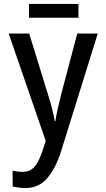

<svg xmlns="http://www.w3.org/2000/svg" viewBox="-20 -709 540 974"><path d="M108 245Q91 245 75 242.5Q59 240 44 237V157Q55 159 68.5 161Q82 163 94 163Q129 163 151 141Q173 119 191 69L212 6L24 -539H128L224 -228Q235 -194 243.5 -160.5Q252 -127 258 -94H261Q265 -124 274 -161.5Q283 -199 290 -229L372 -539H476L290 58Q265 139 222 192Q179 245 108 245ZM127 -619V-689H378V-619Z"/></svg>

Font: Noto Sans Mono ExtraCondensed Medium
Style: Regular
Weight: 500
Width: 2
Designer: Monotype Design Team
Foundry: Monotype Imaging Inc.
Version: Version 2.014